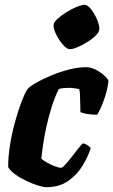

<svg xmlns="http://www.w3.org/2000/svg" viewBox="-20 -780 472 800"><path d="M172 0Q161 0 138.5 -7Q116 -14 90.5 -26Q65 -38 44 -53Q23 -68 14 -84Q14 -128 22 -177.5Q30 -227 43 -273.5Q56 -320 69.5 -355.5Q83 -391 94 -408Q103 -419 129.5 -434.5Q156 -450 192 -465Q228 -480 266.5 -490Q305 -500 338 -500Q359 -500 380 -489Q401 -478 416 -464Q431 -450 432 -441Q427 -402 412.5 -362Q398 -322 385 -302Q361 -302 341.5 -305.5Q322 -309 315 -313Q315 -321 314.5 -340Q314 -359 313.5 -379.5Q313 -400 310 -409Q299 -411 287.5 -412.5Q276 -414 267 -414Q257 -414 245.5 -413Q234 -412 225 -409Q208 -375 195 -333.5Q182 -292 173 -250.5Q164 -209 159 -174Q154 -139 152 -119Q158 -113 173.5 -104Q189 -95 206.5 -88Q224 -81 235 -81Q240 -81 251.5 -93.5Q263 -106 277 -124Q291 -142 304 -158.5Q317 -175 325 -183Q336 -181 345.5 -174.5Q355 -168 358 -163Q348 -130 325.5 -92Q303 -54 265.5 -27Q228 0 172 0ZM271 -575Q259 -575 243 -593Q227 -611 215 -634.5Q203 -658 203 -674Q203 -686 218.5 -700.5Q234 -715 256.5 -729Q279 -743 300 -751.5Q321 -760 332 -760Q345 -760 359.5 -741.5Q374 -723 384 -699.5Q394 -676 394 -660Q394 -647 379.5 -632.5Q365 -618 344 -605Q323 -592 303 -583.5Q283 -575 271 -575Z"/></svg>

Font: Texturina Medium 12pt Black
Style: Italic
Weight: 900
Italic angle: -11°
Version: Version 1.002